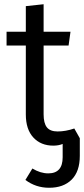

<svg xmlns="http://www.w3.org/2000/svg" viewBox="-20 -676 397 907"><path d="M331 -69 357 -23V60Q357 134 318.5 172.5Q280 211 212 211Q149 211 100 174L133 120Q171 143 208 143Q276 143 276 67V4Q257 12 232 12Q173 12 137.5 -26.5Q102 -65 102 -135V-461H11V-526H102V-647L186 -656V-526H313L304 -461H186V-136Q186 -94 201.5 -74.5Q217 -55 252 -55Q290 -55 331 -69Z"/></svg>

Font: FiraGO Book
Style: Regular
Weight: 350
Designer: bBox Type
Foundry: bBox Type GmbH
Version: Version 1.001;PS 001.001;hotconv 1.0.88;makeotf.lib2.5.64775